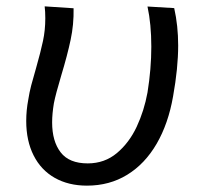

<svg xmlns="http://www.w3.org/2000/svg" viewBox="-20 -573 640 604"><path d="M62.5 -192.5Q62.5 -226 69 -260Q72.5 -282.5 78.2 -304.5Q84 -326.5 93.5 -359Q108 -410 115.2 -444Q122.5 -478 122.5 -515.5Q122.5 -536.5 120.5 -553L211.5 -547Q212.5 -496 202.2 -447.8Q192 -399.5 172.5 -335Q155 -276.5 149.5 -248Q144 -215 144 -188Q144 -128.5 170.8 -93.8Q197.5 -59 256 -59Q309 -59 347.8 -91.5Q386.5 -124 410 -174.2Q433.5 -224.5 444 -282Q456 -356.5 456 -426Q456 -497 444 -552.5L528 -547.5Q540.5 -492 540.5 -430Q540.5 -359 524.5 -270Q509.5 -184 472.8 -120.8Q436 -57.5 380.2 -23.2Q324.5 11 253.5 11Q195.5 11 152.2 -13.5Q109 -38 85.8 -84Q62.5 -130 62.5 -192.5Z"/></svg>

Font: JuliaMono Italic
Style: Regular
Weight: 400
Italic angle: -9°
Monospace: yes
Designer: cormullion
Foundry: corm
Version: Version 0.049; ttfautohint (v1.8.4)